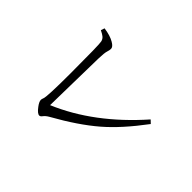

<svg xmlns="http://www.w3.org/2000/svg" viewBox="-134 -1016 1267 1267"><g transform="rotate(45 500.0 -382.0)"><path d="M885.7 -506.8Q769 -350.6 662.6 -259.3Q552.7 -164.6 379.9 -67.9Q357.4 -55.2 345.7 -40Q335.9 -25.9 325.7 -25.9Q307.6 -25.9 280.8 -62Q259.8 -89.4 259.8 -106.9Q259.8 -114.3 264.6 -126Q274.9 -150.9 274.9 -370.1Q274.9 -638.2 269 -661.1Q265.1 -679.2 250.5 -690.9Q239.7 -699.7 214.8 -711.9L223.6 -737.8Q283.2 -729.5 318.8 -708.5Q349.6 -690.9 349.6 -671.9Q349.6 -659.7 343.8 -642.1Q337.4 -622.6 335.9 -568.8Q334 -480.5 331.5 -338.4Q329.1 -181.6 327.6 -125Q616.2 -247.1 863.8 -527.8Z"/></g></svg>

Font: I.Ming
Style: Regular
Weight: 400
Designer: Ichiten Fonts Project
Version: Version 6.11; Dec 27, 2019